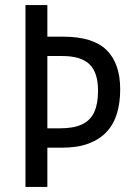

<svg xmlns="http://www.w3.org/2000/svg" viewBox="-20 -734 527 754"><path d="M452 -383Q452 -331 439.5 -289Q427 -247 399.5 -217Q372 -187 328.5 -170.5Q285 -154 223 -154H166V0H80V-714H166V-590H228Q345 -590 398.5 -537.5Q452 -485 452 -383ZM215 -230Q269 -230 302 -245.5Q335 -261 350 -293.5Q365 -326 365 -378Q365 -449 331.5 -481.5Q298 -514 225 -514H166V-230Z"/></svg>

Font: Noto Sans Condensed
Style: Regular
Weight: 400
Width: 3
Version: Version 2.013